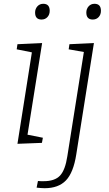

<svg xmlns="http://www.w3.org/2000/svg" viewBox="-20 -755 573 1012"><path d="M72 3 148 -479 68 -495 72 -522 202 -528 125 -45 206 -29 201 -2ZM199 -652Q165 -652 165 -689Q165 -708 177 -721.5Q189 -735 208 -735Q242 -735 242 -698Q242 -678 230 -665Q218 -652 199 -652ZM173 234 180 199Q188 200 195.5 200Q203 200 210 200Q269 200 296.5 170.5Q324 141 335 68L422 -481L342 -495L346 -522L475 -528L382 59Q367 155 327.5 196Q288 237 215 237Q203 237 193.5 236Q184 235 173 234ZM469 -652Q435 -652 435 -689Q435 -708 447 -721.5Q459 -735 478 -735Q512 -735 512 -698Q512 -678 500 -665Q488 -652 469 -652Z"/></svg>

Font: Bitter Light
Style: Italic
Weight: 300
Italic angle: -9°
Designer: Sol Matas, and Bitter project Authors
Foundry: Sol Matas
Version: Version 2.001